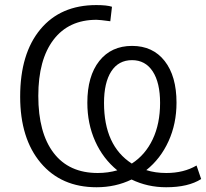

<svg xmlns="http://www.w3.org/2000/svg" viewBox="-20 -748 833 776"><path d="M370.1 8.8Q227.5 8.8 144.5 -89.8Q61.5 -188.5 61.5 -357.4Q61.5 -531.2 143.1 -629.4Q224.6 -727.5 369.1 -727.5Q412.1 -727.5 432.6 -720.7L425.8 -662.1Q382.8 -668 370.1 -668Q257.8 -668 196.3 -587.4Q134.8 -506.8 134.8 -360.4Q134.8 -210.9 196.8 -129.9Q258.8 -48.8 375 -48.8Q416 -48.8 454.1 -59.6Q396.5 -106.4 364.7 -177.2Q333 -248 333 -333Q333 -440.4 381.3 -501.5Q429.7 -562.5 513.7 -562.5Q597.7 -562.5 645.5 -501.5Q693.4 -440.4 693.4 -333Q693.4 -248 661.1 -177.2Q628.9 -106.4 571.3 -60.5Q607.4 -48.8 652.3 -48.8Q722.7 -48.8 774.4 -79.1L793 -24.4Q741.2 8.8 651.4 8.8Q576.2 8.8 511.7 -22.5Q447.3 8.8 370.1 8.8ZM400.4 -332Q400.4 -159.2 512.7 -86.9Q567.4 -122.1 597.2 -185.1Q627 -248 627 -332Q627 -414.1 597.2 -459.5Q567.4 -504.9 513.7 -504.9Q459 -504.9 429.7 -459.5Q400.4 -414.1 400.4 -332Z"/></svg>

Font: Min Sans Light
Style: Regular
Weight: 300
Designer: Jinseong-Kim, NotoSansCJK, Nunito
Foundry: Jinseong-Kim
Version: Version 1.400;Glyphs 3.1.2 (3151)